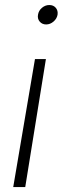

<svg xmlns="http://www.w3.org/2000/svg" viewBox="-20 -570 304 772"><path d="M33.2 182.1 120.6 -332.5H164.6L81.5 182.1ZM165.5 -471.7Q149.4 -471.7 139.6 -483.2Q129.9 -494.6 132.8 -510.7Q135.3 -527.3 148.7 -538.6Q162.1 -549.8 178.2 -549.8Q194.8 -549.8 204.3 -538.6Q213.9 -527.3 211.4 -510.7Q208.5 -494.6 195.1 -483.2Q181.6 -471.7 165.5 -471.7Z"/></svg>

Font: Inter 17pt ExtraLight
Style: Italic
Weight: 250
Italic angle: -9.3988°
Version: Version 4.001;git-66647c0bb